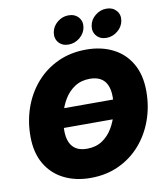

<svg xmlns="http://www.w3.org/2000/svg" viewBox="-101 -1037 972 1129"><g transform="rotate(-10 385.0 -472.0)"><path d="M643.6 -420.9 625 -306.6H179.7L198.2 -420.9ZM348.6 10.3Q258.8 10.3 189.5 -24.7Q120.1 -59.6 80.8 -127Q41.5 -194.3 41.5 -291.5Q41.5 -382.8 70.3 -463.6Q99.1 -544.4 153.1 -606Q207 -667.5 282.7 -702.6Q358.4 -737.8 452.6 -737.8Q542 -737.8 611.1 -703.1Q680.2 -668.5 719.5 -600.8Q758.8 -533.2 758.8 -435.5Q758.8 -344.2 729.7 -263.4Q700.7 -182.6 646.7 -121.1Q592.8 -59.6 517.3 -24.7Q441.9 10.3 348.6 10.3ZM357.4 -162.6Q410.2 -162.6 448 -187.5Q485.8 -212.4 510.3 -253.7Q534.7 -294.9 546.4 -343Q558.1 -391.1 558.1 -437Q558.1 -479 545.4 -507.6Q532.7 -536.1 507.3 -550.5Q481.9 -564.9 443.8 -564.9Q391.6 -564.9 353.3 -539.8Q314.9 -514.6 290.5 -473.6Q266.1 -432.6 254.6 -384.8Q243.2 -336.9 243.2 -291Q243.2 -249 255.9 -220.2Q268.6 -191.4 293.9 -177Q319.3 -162.6 357.4 -162.6ZM583 -784.7Q545.9 -784.7 524.4 -809.3Q502.9 -834 508.8 -869.6Q514.6 -905.3 544.4 -929.7Q574.2 -954.1 611.3 -954.1Q648.4 -954.1 670.2 -929.7Q691.9 -905.3 686 -869.6Q680.2 -834 650.1 -809.3Q620.1 -784.7 583 -784.7ZM356.9 -784.7Q319.3 -784.7 298.1 -809.3Q276.9 -834 282.7 -869.6Q288.6 -905.3 318.1 -929.7Q347.7 -954.1 384.8 -954.1Q422.4 -954.1 444.1 -929.7Q465.8 -905.3 460 -869.6Q454.1 -834 424.1 -809.3Q394 -784.7 356.9 -784.7Z"/></g></svg>

Font: Inter 18pt Black
Style: Italic
Weight: 900
Italic angle: -9.3988°
Designer: Rasmus Andersson
Foundry: rsms
Version: Version 4.001;git-66647c0bb